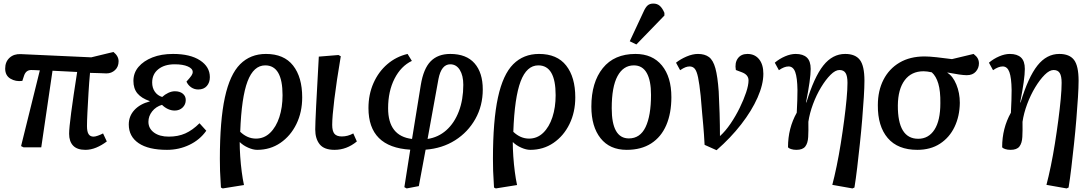

<svg xmlns="http://www.w3.org/2000/svg" viewBox="-20 -825 6088 1075"><path d="M458 14Q412 14 389.5 -9.5Q367 -33 367 -76Q367 -107 378.5 -194.5Q390 -282 412 -422Q378 -424 343.5 -425.5Q309 -427 274 -429L211 0H112L98 -7L203 -431Q184 -432 173 -432.5Q162 -433 155 -433Q127 -433 116 -405L105 -372Q68 -367 38.5 -384.5Q9 -402 9 -441Q9 -479 33.5 -501.5Q58 -524 97 -522L491 -504L615 -534Q644 -511 644 -482Q644 -451 624 -432.5Q604 -414 576 -414Q562 -415 537 -415.5Q512 -416 484 -417Q479 -364 475.5 -305Q472 -246 469.5 -196Q467 -146 467 -119Q467 -88 476 -74Q485 -60 504 -60Q513 -60 528.5 -65.5Q544 -71 557 -78L578 -33Q549 -11 518.5 1.5Q488 14 458 14Z M915 14Q811 14 756 -23.5Q701 -61 701 -128Q701 -175 732.5 -209Q764 -243 818 -257V-259Q772 -275 749.5 -302Q727 -329 727 -372Q727 -417 755.5 -450.5Q784 -484 833.5 -503.5Q883 -523 949 -523Q1045 -523 1100 -487Q1155 -451 1155 -393Q1155 -363 1138 -343.5Q1121 -324 1090 -324Q1068 -324 1050.5 -336Q1033 -348 1024 -368Q1044 -390 1051.5 -401Q1059 -412 1059 -422Q1059 -441 1031.5 -453Q1004 -465 958 -465Q901 -465 866.5 -437.5Q832 -410 832 -363Q832 -333 847 -311.5Q862 -290 888 -282Q903 -296 922 -305Q941 -314 959 -314Q987 -314 1003.5 -300.5Q1020 -287 1020 -265Q1020 -240 1002.5 -223Q985 -206 958 -206Q939 -206 920.5 -214.5Q902 -223 887 -238Q853 -228 832 -201.5Q811 -175 811 -143Q811 -106 842 -83Q873 -60 925 -60Q977 -60 1017.5 -78Q1058 -96 1097 -135L1135 -93Q1099 -42 1040.5 -14Q982 14 915 14Z M1227 230 1217 225Q1213 166 1212 132Q1211 98 1211 65Q1211 -150 1239 -279Q1267 -408 1324.5 -465.5Q1382 -523 1469 -523Q1570 -523 1621 -458Q1672 -393 1672 -280Q1672 -197 1639.5 -130.5Q1607 -64 1550 -25Q1493 14 1420 14Q1397 14 1369 1.5Q1341 -11 1323 -29H1322Q1322 7 1325 51Q1328 95 1333.5 137Q1339 179 1346 211ZM1413 -49Q1459 -49 1492.5 -81.5Q1526 -114 1544 -169Q1562 -224 1562 -292Q1562 -459 1465 -459Q1400 -459 1366 -369.5Q1332 -280 1325 -87Q1365 -49 1413 -49Z M1853 14Q1795 14 1770 -17Q1745 -48 1745 -100Q1745 -131 1750 -230.5Q1755 -330 1765 -508L1875 -517L1888 -510Q1864 -368 1852 -269.5Q1840 -171 1840 -126Q1840 -91 1852.5 -76Q1865 -61 1894 -61Q1927 -61 1958 -78L1978 -33Q1921 14 1853 14Z M2257 230 2244 223 2277 13Q2043 -1 2043 -220Q2043 -296 2071 -359.5Q2099 -423 2148.5 -465.5Q2198 -508 2262 -523L2286 -484Q2225 -455 2189 -384.5Q2153 -314 2153 -219Q2153 -63 2287 -47L2336 -349Q2351 -441 2391.5 -482Q2432 -523 2501 -523Q2591 -523 2637 -470.5Q2683 -418 2683 -324Q2683 -233 2641.5 -159Q2600 -85 2528 -39.5Q2456 6 2363 13L2325 217ZM2374 -47Q2434 -56 2479 -96Q2524 -136 2549 -201.5Q2574 -267 2574 -350Q2574 -402 2554.5 -433.5Q2535 -465 2501 -465Q2451 -465 2435 -383Z M2756 230 2746 225Q2742 166 2741 132Q2740 98 2740 65Q2740 -150 2768 -279Q2796 -408 2853.5 -465.5Q2911 -523 2998 -523Q3099 -523 3150 -458Q3201 -393 3201 -280Q3201 -197 3168.5 -130.5Q3136 -64 3079 -25Q3022 14 2949 14Q2926 14 2898 1.5Q2870 -11 2852 -29H2851Q2851 7 2854 51Q2857 95 2862.5 137Q2868 179 2875 211ZM2942 -49Q2988 -49 3021.5 -81.5Q3055 -114 3073 -169Q3091 -224 3091 -292Q3091 -459 2994 -459Q2929 -459 2895 -369.5Q2861 -280 2854 -87Q2894 -49 2942 -49Z M3489 14Q3394 14 3342.5 -51Q3291 -116 3291 -228Q3291 -364 3355 -443.5Q3419 -523 3538 -523Q3633 -523 3686 -458.5Q3739 -394 3739 -281Q3739 -191 3710.5 -124.5Q3682 -58 3626 -22Q3570 14 3489 14ZM3501 -50Q3564 -50 3594.5 -113.5Q3625 -177 3625 -294Q3625 -374 3601 -416.5Q3577 -459 3529 -459Q3470 -459 3437.5 -399Q3405 -339 3405 -219Q3405 -50 3501 -50ZM3543 -576 3506 -594 3583 -759Q3594 -784 3606 -794.5Q3618 -805 3638 -805Q3660 -805 3674.5 -792Q3689 -779 3700 -753V-738Z M3992 16 3925 -14Q3923 -48 3921.5 -72.5Q3920 -97 3917.5 -123.5Q3915 -150 3911.5 -189Q3908 -228 3903 -289Q3896 -356 3888.5 -391.5Q3881 -427 3870 -440Q3859 -453 3841 -453Q3830 -453 3818 -448.5Q3806 -444 3788 -432L3765 -474Q3790 -494 3824 -508.5Q3858 -523 3888 -523Q3926 -523 3949.5 -505.5Q3973 -488 3985.5 -442.5Q3998 -397 4004 -313Q4007 -258 4009 -190.5Q4011 -123 4011 -63Q4042 -91 4070.5 -133Q4099 -175 4121.5 -221Q4144 -267 4157.5 -307.5Q4171 -348 4171 -375Q4171 -407 4132 -421L4100 -433Q4093 -473 4111 -498Q4129 -523 4165 -523Q4206 -523 4230 -493.5Q4254 -464 4254 -412Q4254 -352 4221.5 -278.5Q4189 -205 4130 -129Q4071 -53 3992 16Z M4753 230 4640 210Q4652 165 4664.5 104.5Q4677 44 4687.5 -22Q4698 -88 4706.5 -152.5Q4715 -217 4720 -271Q4725 -325 4725 -361Q4725 -399 4714.5 -416Q4704 -433 4680 -433Q4657 -433 4630 -406Q4603 -379 4577 -336Q4551 -293 4532 -242Q4513 -191 4506 -143Q4507 -93 4505 -58Q4503 -23 4488.5 -4.5Q4474 14 4439 14Q4422 14 4408.5 9.5Q4395 5 4392 -1Q4392 -107 4441 -194Q4443 -233 4444 -263.5Q4445 -294 4445 -321Q4444 -390 4432.5 -421.5Q4421 -453 4395 -453Q4371 -453 4341 -432L4318 -474Q4344 -496 4375.5 -509.5Q4407 -523 4435 -523Q4476 -523 4497.5 -503Q4519 -483 4519 -439Q4519 -383 4493 -252L4495 -251Q4538 -393 4589.5 -458Q4641 -523 4712 -523Q4769 -523 4794.5 -489.5Q4820 -456 4820 -373Q4820 -337 4816.5 -281Q4813 -225 4807.5 -158Q4802 -91 4794.5 -21Q4787 49 4779.5 112.5Q4772 176 4764 225Z M5116 14Q5007 14 4950.5 -52Q4894 -118 4895 -236Q4895 -317 4926.5 -378.5Q4958 -440 5016.5 -474.5Q5075 -509 5157 -509Q5182 -509 5224 -504.5Q5266 -500 5310 -494L5431 -523Q5448 -510 5454.5 -497.5Q5461 -485 5461 -470Q5461 -444 5443.5 -424Q5426 -404 5393 -404Q5376 -404 5349 -408Q5322 -412 5285 -419V-417Q5315 -399 5334.5 -352Q5354 -305 5354 -249Q5353 -174 5324.5 -114.5Q5296 -55 5243 -20.5Q5190 14 5116 14ZM5121 -48Q5179 -48 5212 -99Q5245 -150 5245 -247Q5246 -315 5233.5 -357Q5221 -399 5197 -420Q5185 -423 5172.5 -424.5Q5160 -426 5151 -426Q5083 -426 5045.5 -376Q5008 -326 5007 -235Q5006 -48 5121 -48Z M5952 230 5839 210Q5851 165 5863.5 104.5Q5876 44 5886.5 -22Q5897 -88 5905.5 -152.5Q5914 -217 5919 -271Q5924 -325 5924 -361Q5924 -399 5913.5 -416Q5903 -433 5879 -433Q5856 -433 5829 -406Q5802 -379 5776 -336Q5750 -293 5731 -242Q5712 -191 5705 -143Q5706 -93 5704 -58Q5702 -23 5687.5 -4.5Q5673 14 5638 14Q5621 14 5607.5 9.5Q5594 5 5591 -1Q5591 -107 5640 -194Q5642 -233 5643 -263.5Q5644 -294 5644 -321Q5643 -390 5631.5 -421.5Q5620 -453 5594 -453Q5570 -453 5540 -432L5517 -474Q5543 -496 5574.5 -509.5Q5606 -523 5634 -523Q5675 -523 5696.5 -503Q5718 -483 5718 -439Q5718 -383 5692 -252L5694 -251Q5737 -393 5788.5 -458Q5840 -523 5911 -523Q5968 -523 5993.5 -489.5Q6019 -456 6019 -373Q6019 -337 6015.5 -281Q6012 -225 6006.5 -158Q6001 -91 5993.5 -21Q5986 49 5978.5 112.5Q5971 176 5963 225Z"/></svg>

Font: Literata 12pt Medium
Style: Italic
Weight: 500
Italic angle: -2°
Designer: Latin by Veronika Burian and Jose Scaglione. Greek by Irene Vlachou. Cyrillic by Vera Evstafieva
Foundry: TypeTogether
Version: Version 3.002